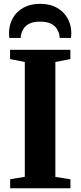

<svg xmlns="http://www.w3.org/2000/svg" viewBox="-20 -1010 432 1030"><path d="M113 -61.5V-677.5L34 -693V-743H357.5V-693L277 -677.5V-61L358 -48V0H34.5V-48.5ZM195.5 -989.5Q248 -989.5 285.2 -968.5Q322.5 -947.5 342.5 -911.8Q362.5 -876 362.5 -833Q362.5 -825.5 362 -819.2Q361.5 -813 360.5 -806.5H300Q300 -809.5 299.8 -813.8Q299.5 -818 298.5 -823Q294.5 -840.5 284.2 -856.5Q274 -872.5 253 -883.2Q232 -894 195.5 -894Q159 -894 137.8 -883.2Q116.5 -872.5 106.5 -856.2Q96.5 -840 92.5 -823Q91.5 -818 91.2 -813.8Q91 -809.5 91 -806.5H30Q29.5 -813 29 -819.2Q28.5 -825.5 28.5 -833.5Q28.5 -876.5 48.2 -912Q68 -947.5 105.2 -968.5Q142.5 -989.5 195.5 -989.5Z"/></svg>

Font: Merriweather 60pt ExtraBold
Style: Regular
Weight: 800
Version: Version 2.100